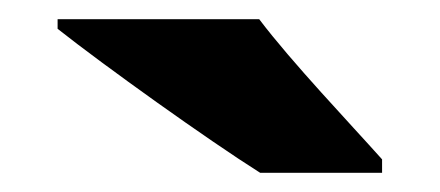

<svg xmlns="http://www.w3.org/2000/svg" viewBox="-20 -786 458 200"><path d="M250 -766H40V-756C88 -718 197 -640 251 -606H378V-620C345 -657 284 -721 250 -766Z"/></svg>

Font: Noto Sans Sinhala UI Black
Style: Regular
Weight: 900
Designer: Jelle Bosma - Monotype Design Team
Foundry: Monotype Imaging Inc.
Version: Version 2.006